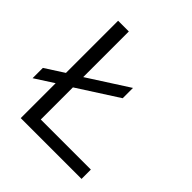

<svg xmlns="http://www.w3.org/2000/svg" viewBox="-188 -838 976 976"><g transform="rotate(45 300.0 -350.0)"><path d="M109 0V-251L8 -186V-260L109 -325V-700H186V-372L404 -512V-438L186 -298V-67H546V0Z"/></g></svg>

Font: Red Hat Mono
Style: Regular
Weight: 400
Designer: Pentagram, MCKL
Foundry: Pentagram, MCKL
Version: Version 1.023